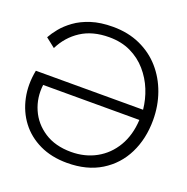

<svg xmlns="http://www.w3.org/2000/svg" viewBox="-122 -783 878 902"><g transform="rotate(20 317.0 -331.5)"><path d="M619 -321Q619 -228 582.5 -154Q546 -80 476 -37Q406 6 307 6Q229 6 169.5 -22.5Q110 -51 72.5 -100.5Q35 -150 21.5 -214.5Q8 -279 22 -351H558Q553 -401 534 -448Q515 -495 481.5 -533.5Q448 -572 401 -594.5Q354 -617 293 -617Q210 -617 153 -580Q96 -543 65 -480L18 -517Q30 -539 51 -565Q72 -591 105 -615Q138 -639 184.5 -654Q231 -669 293 -669Q369 -669 429.5 -641.5Q490 -614 532 -566Q574 -518 596.5 -455Q619 -392 619 -321ZM307 -49Q376 -49 431.5 -79.5Q487 -110 520.5 -166.5Q554 -223 558 -300H77Q69 -235 94 -177.5Q119 -120 173.5 -84.5Q228 -49 307 -49Z"/></g></svg>

Font: Lil Grotesk
Style: Regular
Weight: 400
Designer: Bastien Sozeau
Foundry: NBR — Bastien Sozeau
Version: Version 4.002; ttfautohint (v1.8.4.7-5d5b)